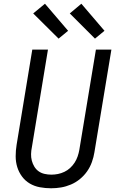

<svg xmlns="http://www.w3.org/2000/svg" viewBox="-20 -1001 640 1029"><path d="M254 8Q254 8 254 8Q254 8 254 8Q223 8 193.5 2.5Q164 -3 139.5 -17.5Q115 -32 98 -55Q81 -78 72.5 -105.5Q64 -133 64 -163.5Q64 -194 69 -225L153 -735H237L151 -213Q147 -194 146.5 -175.5Q146 -157 150.5 -140Q155 -123 164 -108Q173 -93 187 -83Q201 -73 219 -69Q237 -65 255 -65Q273 -65 290.5 -68.5Q308 -72 325 -80Q342 -88 356 -101Q370 -114 380 -129.5Q390 -145 396 -162.5Q402 -180 405 -197L494 -735H577L486 -185Q482 -159 472.5 -132.5Q463 -106 447 -83Q431 -60 408.5 -41.5Q386 -23 360 -12Q334 -1 307.5 3.5Q281 8 254 8ZM489 -794 354 -929 416 -981 540 -836ZM294 -794 158 -929 221 -981 345 -836Z"/></svg>

Font: Iosevka SS04 Extended
Style: Italic
Weight: 400
Width: 7
Italic angle: -9°
Monospace: yes
Designer: Belleve Invis
Foundry: Belleve Invis
Version: Version 19.0.0; ttfautohint (v1.8.4)